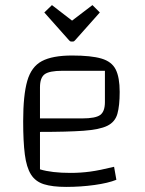

<svg xmlns="http://www.w3.org/2000/svg" viewBox="-20 -726 571 754"><path d="M240 8Q186 8 152.5 -2.5Q119 -13 101.5 -41Q84 -69 77.5 -119.5Q71 -170 71 -250Q71 -352 87 -408Q103 -464 144.5 -486Q186 -508 263 -508Q338 -508 378.5 -496Q419 -484 434.5 -453Q450 -422 450 -365Q450 -311 441 -279Q432 -247 401.5 -232Q371 -217 308 -212.5Q245 -208 137 -208H107V-261H303Q355 -261 373.5 -274.5Q392 -288 392 -325V-448H225Q174 -448 155.5 -434.5Q137 -421 137 -383V-61Q183 -47 257 -47Q296 -47 333.5 -52Q371 -57 428 -71L437 -20Q405 -7 351 0.5Q297 8 240 8ZM184 -706 263 -645 343 -706 372 -677 275 -568Q271 -563 267 -563H259Q255 -563 251 -568L154 -677Z"/></svg>

Font: Changa ExtraLight
Style: Regular
Weight: 250
Designer: Eduardo Rodriguez Tunni
Foundry: Eduardo Rodriguez Tunni
Version: Version 3.002; ttfautohint (v1.8.2)